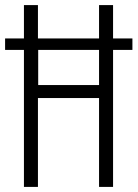

<svg xmlns="http://www.w3.org/2000/svg" viewBox="-21 -734 540 754"><path d="M73 0H128V-349H368V0H423V-538H499V-583H423V-714H368V-583H128V-714H73V-583H-1V-538H73ZM129 -400V-538H368V-400Z"/></svg>

Font: Noto Sans Display Condensed Light
Style: Regular
Weight: 300
Width: 3
Designer: Monotype Design Team
Foundry: Monotype Imaging Inc.
Version: Version 1.900